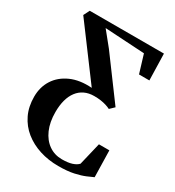

<svg xmlns="http://www.w3.org/2000/svg" viewBox="-180 -626 869 956"><g transform="rotate(30 254.0 -148.0)"><path d="M303.5 226Q246 226 196 210Q146 194 108 163.5Q70 133 48.5 88.5Q27 44 27 -13.5Q27 -69 54.2 -111.5Q81.5 -154 132.5 -176.8Q183.5 -199.5 253.5 -194.5L35.5 -487.5L53 -522H479.5L483.5 -370H424L392.5 -473.5L164.5 -487L230 -406L404.5 -170L379.5 -146Q368 -152 354 -156.2Q340 -160.5 323.2 -163Q306.5 -165.5 285.5 -165.5Q254 -165.5 230 -154Q206 -142.5 189.8 -121Q173.5 -99.5 165.2 -69Q157 -38.5 157 0Q157 57.5 175.5 99.8Q194 142 226.8 165Q259.5 188 302.5 188Q337 188 359.5 180.8Q382 173.5 394 160.5L425 31H485L488.5 183.5Q475.5 189.5 451.8 199.8Q428 210 391.8 218Q355.5 226 303.5 226Z"/></g></svg>

Font: Merriweather 96pt SemiBold
Style: Regular
Weight: 600
Version: Version 2.100